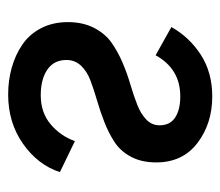

<svg xmlns="http://www.w3.org/2000/svg" viewBox="-55 -480 545 475"><g transform="rotate(90 217.5 -242.5)"><path d="M213.9 9.8Q178.7 9.8 147.5 1Q116.2 -7.8 90.6 -25.1Q64.9 -42.5 49.8 -71.5Q34.7 -100.6 34.7 -137.7Q34.7 -174.8 48.8 -202.4Q63 -230 85.4 -245.8Q107.9 -261.7 135 -273.2Q162.1 -284.7 189.5 -292.7Q216.8 -300.8 239.3 -309.6Q261.7 -318.4 275.9 -332Q290 -345.7 290 -364.7Q290 -390.6 270.8 -403.3Q251.5 -416 218.3 -416Q150.4 -416 116.7 -355L46.9 -394Q71.8 -438.5 115.5 -466.8Q159.2 -495.1 218.8 -495.1Q285.6 -495.1 333.7 -458.5Q381.8 -421.9 381.8 -356.4Q381.8 -320.3 367.9 -294.2Q354 -268.1 331.5 -253.4Q309.1 -238.8 282.2 -228.3Q255.4 -217.8 228.3 -210Q201.2 -202.1 178.7 -193.6Q156.2 -185.1 142.3 -170.2Q128.4 -155.3 128.4 -134.3Q128.4 -103.5 152.1 -87.2Q175.8 -70.8 215.8 -70.8Q258.3 -70.8 287.4 -95.2Q316.4 -119.6 329.1 -155.3L405.8 -118.2Q388.2 -64 335.9 -27.1Q283.7 9.8 213.9 9.8Z"/></g></svg>

Font: HK Grotesk Medium
Style: Regular
Weight: 500
Designer: Alfredo Marco Pradil and Stefan Peev
Foundry: Hanken Design Co.
Version: Version 1.045;PS 001.045;hotconv 1.0.88;makeotf.lib2.5.64775